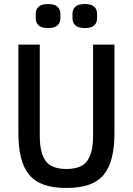

<svg xmlns="http://www.w3.org/2000/svg" viewBox="-20 -919 659 951"><path d="M177 -698V-246Q177 -162 206 -122Q235 -82 309 -82Q383 -82 412 -122Q441 -162 441 -246V-698H547V-263Q547 -192 534.5 -140Q522 -88 494 -54Q466 -20 420.5 -4Q375 12 309 12Q243 12 197.5 -4Q152 -20 124 -54Q96 -88 83.5 -140Q71 -192 71 -263V-698ZM218 -780Q186 -780 171.5 -793Q157 -806 157 -829V-850Q157 -873 171.5 -886Q186 -899 218 -899Q250 -899 264.5 -886Q279 -873 279 -850V-829Q279 -806 264.5 -793Q250 -780 218 -780ZM400 -780Q368 -780 353.5 -793Q339 -806 339 -829V-850Q339 -873 353.5 -886Q368 -899 400 -899Q432 -899 446.5 -886Q461 -873 461 -850V-829Q461 -806 446.5 -793Q432 -780 400 -780Z"/></svg>

Font: IBM Plex Sans Cond Medm
Style: Regular
Weight: 500
Width: 3
Designer: Mike Abbink, Paul van der Laan, Pieter van Rosmalen
Foundry: Bold Monday
Version: Version 1.3